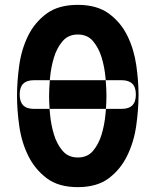

<svg xmlns="http://www.w3.org/2000/svg" viewBox="-20 -760 640 790"><path d="M300 10Q221 10 172.5 -26.5Q124 -63 96.5 -118.5Q69 -174 59.5 -240Q50 -306 50 -366Q50 -424 59 -490Q68 -556 95 -611.5Q122 -667 171 -703.5Q220 -740 300 -740Q379 -740 428 -704Q477 -668 504 -613Q531 -558 540.5 -493Q550 -428 550 -370Q550 -309 540.5 -242.5Q531 -176 503.5 -119.5Q476 -63 427.5 -26.5Q379 10 300 10ZM120 -312H184Q185 -301 186 -289Q190 -246 202 -206.5Q214 -167 237.5 -139.5Q261 -112 300 -112Q340 -112 363 -139.5Q386 -167 398 -206.5Q410 -246 414 -290L416 -312H480Q510 -312 524.5 -326.5Q539 -341 539 -371Q539 -401 524.5 -415.5Q510 -430 480 -430H415Q414 -436 414 -441Q410 -485 398 -524Q386 -563 363 -590.5Q340 -618 300 -618Q261 -618 237.5 -590.5Q214 -563 202 -523.5Q190 -484 186 -441Q186 -435 185 -430H120Q90 -430 75.5 -415.5Q61 -401 61 -371Q61 -341 75.5 -326.5Q90 -312 120 -312ZM416 -312H184Q182 -342 182 -365Q182 -393 185 -430H415Q418 -393 418 -366Q418 -342 416 -312Z"/></svg>

Font: Maple Mono
Style: Bold
Weight: 700
Monospace: yes
Designer: subframe7536
Version: Version 7.200